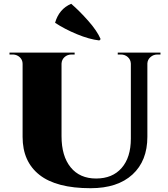

<svg xmlns="http://www.w3.org/2000/svg" viewBox="-20 -977 885 1011"><path d="M510 -771 503 -764Q450 -770 385 -797Q320 -824 270 -857Q291 -930 355 -957Q398 -920 444.5 -867.5Q491 -815 510 -771ZM600 -700H825V-690H809Q788 -690 772.5 -676.5Q757 -663 756 -643V-257Q756 -130 677.5 -58Q599 14 457 14Q277 14 188 -56Q99 -126 99 -256V-640Q99 -655 92 -666Q85 -677 73 -683.5Q61 -690 46 -690H30V-700H373V-690H357Q335 -690 320 -676.5Q305 -663 304 -642V-260Q304 -155 352 -96Q400 -37 486 -37Q572 -37 620.5 -92.5Q669 -148 669 -247V-642Q668 -663 653 -676.5Q638 -690 616 -690H600Z"/></svg>

Font: Cinzel Decorative Black
Style: Regular
Weight: 900
Designer: Natanael Gama
Version: Version 1.001;PS 001.001;hotconv 1.0.56;makeotf.lib2.0.21325